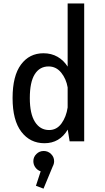

<svg xmlns="http://www.w3.org/2000/svg" viewBox="-20 -820 610 1114"><path d="M468.5 0H384L373 -68Q326 11 238 11Q154.5 11 103.8 -55.5Q53 -122 53 -251Q53 -380 101.8 -445.5Q150.5 -511 232 -511Q278 -511 313.8 -490.5Q349.5 -470 372.5 -433.5V-800H468.5ZM153 -251Q153 -159.5 183 -112.5Q213 -65.5 265 -65.5Q309 -65.5 336.8 -103.8Q364.5 -142 372.5 -196.5V-313Q364 -363 334.8 -398.8Q305.5 -434.5 262 -434.5Q210 -434.5 181.5 -389Q153 -343.5 153 -251ZM294 115Q294 131 286 145.5L232.5 274.5L188.5 258L216 174Q197.5 168 185.5 151.8Q173.5 135.5 173.5 115Q173.5 91 191.2 73.5Q209 56 233.5 56Q258.5 56 276.2 73.5Q294 91 294 115Z"/></svg>

Font: League Mono Narrow
Style: Regular
Weight: 400
Width: 3
Designer: Tyler Finck
Foundry: The League of Moveable Type / Tyler Finck
Version: Version 2.210